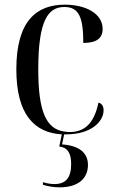

<svg xmlns="http://www.w3.org/2000/svg" viewBox="-20 -566 497 823"><path d="M262 10C374 10 424 -47 424 -93C424 -111 416 -123 402 -126C383 -35 341 0 278 0C271 0 264 -1 258 -2H256C178 -13 144 -87 144 -269C144 -481 187 -536 256 -536C319 -536 337 -491 337 -382C394 -382 420 -402 420 -442C420 -508 347 -546 258 -546C138 -546 50 -478 50 -269C50 -73 129 3 245 10L234 62C270 66 285 91 285 137C285 196 262 223 213 223C198 223 181 220 164 215V226C184 232 206 237 235 237C318 237 357 197 357 141C357 87 317 58 246 53L255 10C258 10 260 10 262 10Z"/></svg>

Font: Noto Serif Display SemiCondensed
Style: Regular
Weight: 400
Width: 4
Designer: Monotype Design Team
Foundry: Monotype Imaging Inc.
Version: Version 2.009